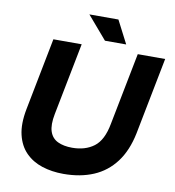

<svg xmlns="http://www.w3.org/2000/svg" viewBox="-94 -950 948 1042"><g transform="rotate(10 380.5 -428.5)"><path d="M325 10Q261 10 207 -7.5Q153 -25 116 -62.5Q79 -100 65 -159Q51 -218 67 -301L145 -700H301L223 -302Q211 -241 223 -205Q235 -169 267.5 -153.5Q300 -138 347 -138Q419 -138 467 -174Q515 -210 532 -302L610 -700H761L678 -276Q658 -178 610 -114.5Q562 -51 490 -20.5Q418 10 325 10ZM539 -741H422L314 -867H474Z"/></g></svg>

Font: REM SemiBold
Style: Italic
Weight: 600
Italic angle: -11°
Designer: Octavio Pardo
Foundry: Ashler Design
Version: Version 1.005;gftools[0.9.28]